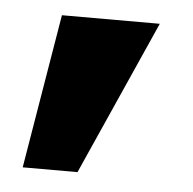

<svg xmlns="http://www.w3.org/2000/svg" viewBox="-33 -730 343 342"><g transform="rotate(5 138.5 -559.0)"><path d="M65 -697H240L117 -421H19Z"/></g></svg>

Font: Hanken Grotesk Black
Style: Regular
Weight: 900
Designer: Alfredo Marco Pradil
Foundry: Hanken Design Co.
Version: Version 3.014